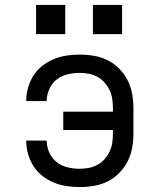

<svg xmlns="http://www.w3.org/2000/svg" viewBox="-20 -749 640 777"><path d="M302 8Q275 8 248.5 4Q222 0 197 -10.5Q172 -21 150.5 -38Q129 -55 115 -77.5Q101 -100 93.5 -126.5Q86 -153 86 -180H169Q169 -155 179.5 -131.5Q190 -108 209 -93Q228 -78 253 -72Q278 -66 302 -66Q321 -66 339.5 -69.5Q358 -73 374.5 -82Q391 -91 403.5 -105.5Q416 -120 424 -137Q432 -154 434.5 -172.5Q437 -191 437 -210V-223H236V-297H437V-310Q437 -329 434.5 -347.5Q432 -366 424 -383Q416 -400 403.5 -414.5Q391 -429 374.5 -438Q358 -447 339.5 -450.5Q321 -454 302 -454Q278 -454 253 -448Q228 -442 209 -427Q190 -412 179.5 -388.5Q169 -365 169 -340H86Q86 -367 93.5 -393.5Q101 -420 115 -442.5Q129 -465 150.5 -482Q172 -499 197 -509.5Q222 -520 248.5 -524Q275 -528 302 -528Q332 -528 361 -523Q390 -518 416 -505Q442 -492 463 -470.5Q484 -449 497 -423Q510 -397 515 -368Q520 -339 520 -310V-210Q520 -181 515 -152Q510 -123 497 -97Q484 -71 463 -49.5Q442 -28 416 -15Q390 -2 361 3Q332 8 302 8ZM356 -611V-729H474V-611ZM126 -611V-729H244V-611Z"/></svg>

Font: Nova
Style: Regular
Weight: 400
Monospace: yes
Designer: Belleve Invis
Foundry: Belleve Invis
Version: Version 24.1.4; ttfautohint (v1.8.4)